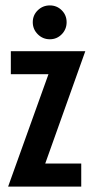

<svg xmlns="http://www.w3.org/2000/svg" viewBox="-20 -689 345 709"><path d="M159 -415H20V-500H295L147 -85H280V0H10ZM101 -607Q101 -633 119.5 -651Q138 -669 164 -669Q190 -669 208 -651Q226 -633 226 -607Q226 -581 208 -562.5Q190 -544 164 -544Q138 -544 119.5 -562.5Q101 -581 101 -607Z"/></svg>

Font: Piscolabis
Style: Regular
Weight: 400
Designer: Ariel Martín Pérez
Foundry: Tunera Type Foundry
Version: Version 1.000